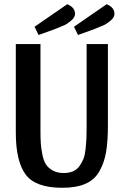

<svg xmlns="http://www.w3.org/2000/svg" viewBox="-20 -869 587 911"><path d="M299 -849Q336 -834 336 -803Q336 -787 318 -771.5Q300 -756 284.5 -749Q269 -742 238 -730L163 -703L144 -742ZM486 -849Q523 -834 523 -803Q523 -787 505 -771.5Q487 -756 471.5 -749Q456 -742 425 -730L350 -703L331 -742ZM492 -274Q492 -199 483.5 -148.5Q475 -98 452 -57Q429 -16 385.5 3Q342 22 275 22Q149 22 102 -40.5Q55 -103 55 -241V-660H172V-252Q172 -214 173.5 -190Q175 -166 181 -136Q187 -106 198 -89Q209 -72 230.5 -60Q252 -48 282 -48Q307 -48 326 -56Q345 -64 357 -81Q369 -98 376 -115.5Q383 -133 386 -161Q389 -189 390 -209.5Q391 -230 391 -263V-660H492Z"/></svg>

Font: Sansita
Style: Regular
Weight: 400
Designer: Pablo Cosgaya
Foundry: Omnibus-Type
Version: Version 1.006;hotconv 1.0.109;makeotfexe 2.5.65596